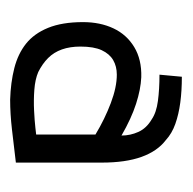

<svg xmlns="http://www.w3.org/2000/svg" viewBox="-20 -728 370 369"><g transform="rotate(90 164.5 -544.0)"><path d="M293 -390Q293 -407 293 -423.5Q293 -440 293 -456.5Q293 -473 293 -489.5Q293 -506 293 -522.5Q293 -539 293 -555Q293 -601 282 -631.5Q271 -662 250 -678Q237 -690 218.5 -696.5Q200 -703 177.5 -706Q155 -709 128 -709L124 -666Q152 -666 174.5 -663Q197 -660 210 -651Q227 -641 234 -625.5Q241 -610 241 -593Q208 -612 180 -621Q152 -630 129 -631Q95 -632 71 -617.5Q47 -603 35 -577.5Q23 -552 23 -519Q23 -479 34 -452Q45 -425 64.5 -409.5Q84 -394 111.5 -387Q139 -380 172 -379Q199 -379 229.5 -382.5Q260 -386 293 -390ZM239 -543V-429Q239 -429 226 -427.5Q213 -426 193 -425Q173 -424 153 -425.5Q133 -427 119 -433Q103 -441 92 -452Q81 -463 75.5 -478.5Q70 -494 70 -514Q70 -540 77 -555Q84 -570 96 -577Q108 -584 124 -584Q148 -584 178.5 -572.5Q209 -561 239 -543Z"/></g></svg>

Font: Advent Pro
Style: Regular
Weight: 400
Designer: VivaRado, Andreas Kalpakidis
Foundry: VivaRado, Andreas Kalpakidis
Version: Version 3.000